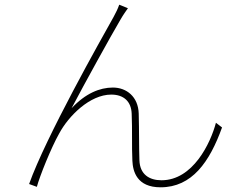

<svg xmlns="http://www.w3.org/2000/svg" viewBox="-20 -783 1040 818"><path d="M525 -748 488 -763C482 -746 475 -731 464 -711C411 -616 175 -199 104 1L137 13C149 -32 198 -154 232 -214C272 -289 363 -380 454 -380C508 -380 539 -350 541 -299C544 -231 541 -159 544 -98C546 -53 563 15 664 15C798 15 873 -93 926 -240L900 -260C877 -173 802 -15 668 -15C616 -15 576 -40 574 -100C572 -154 573 -227 571 -299C569 -371 519 -410 461 -410C405 -410 344 -385 285 -322C339 -425 454 -633 493 -699C505 -720 518 -738 525 -748Z"/></svg>

Font: Noto Sans Japanese Thin
Style: Regular
Weight: 100
Designer: Ryoko NISHIZUKA (kana & ideographs); Paul D. Hunt (Latin, Greek & Cyrillic); Wenlong ZHANG (bopomofo); Sandoll Communica
Foundry: Adobe Systems Incorporated
Version: Version 1.000;PS 1;hotconv 1.0.78;makeotf.lib2.5.61930